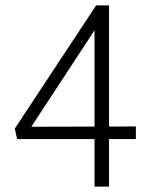

<svg xmlns="http://www.w3.org/2000/svg" viewBox="-20 -695 562 715"><path d="M332 0V-608H349L90 -213L82 -223L486 -224V-177H44L35 -216L338 -675H386V0Z"/></svg>

Font: Yaldevi ExtraLight Light
Style: Regular
Weight: 300
Version: Version 1.100